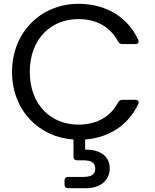

<svg xmlns="http://www.w3.org/2000/svg" viewBox="-20 -726 812 1006"><path d="M391 -706C196 -706 43 -558 43 -349C43 -149 183 -7 365 5V94C365 107 372 114 385 114H415C458 114 479 126 479 157C479 189 458 201 415 201H338C325 201 318 208 318 221V240C318 253 325 260 338 260H433C504 260 555 220 555 157C555 91 503 57 426 58V5C552 -5 652 -70 704 -180C710 -193 704 -203 689 -203H621C610 -203 603 -198 598 -188C558 -114 487 -73 391 -73C245 -73 136 -179 136 -349C136 -520 245 -626 391 -626C487 -626 558 -584 598 -510C603 -500 610 -495 621 -495H689C704 -495 710 -505 704 -518C648 -639 533 -706 391 -706Z"/></svg>

Font: Arvore Sans
Style: Regular
Weight: 400
Designer: Jonny Pinhorn (Latin) Dan Schunck (customization for Arvore)
Version: Version 1.000;Glyphs 3.3 (3305)